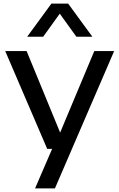

<svg xmlns="http://www.w3.org/2000/svg" viewBox="-20 -828 664 1068"><path d="M242.5 0 9 -544H128L314.5 -90.5L504.5 -544H615L285.5 220H175L270 0ZM131 -623.5 266 -808H359L494 -623.5H405L312.5 -752L220 -623.5Z"/></svg>

Font: Encode Sans Expanded Expanded Medium
Style: Regular
Weight: 500
Width: 7
Designer: Multiple Designers
Foundry: Impallari Type
Version: Version 3.000; ttfautohint (v1.8.3) -l 8 -r 50 -G 200 -x 14 